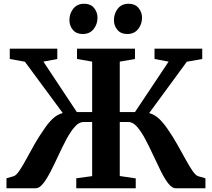

<svg xmlns="http://www.w3.org/2000/svg" viewBox="-20 -1002 1128 1022"><path d="M14.5 0V-53L52.5 -64Q66 -68 83 -93Q100 -118 120 -155Q140 -192 163 -232.8Q186 -273.5 211.5 -309.5Q234.5 -345 259.2 -368.8Q284 -392.5 314 -400.5L112.5 -673.5L32 -688V-743H285V-688L211 -674L389 -405.5H470.5V-674L390 -688V-743H698.5V-688L617.5 -674V-405.5H698.5L877.5 -674L802.5 -688V-743H1056.5V-688L974.5 -673.5L774 -400Q804 -392 828.5 -368.2Q853 -344.5 876 -309.5Q901 -273.5 924 -232.5Q947 -191.5 967.2 -154.8Q987.5 -118 1004.5 -93Q1021.5 -68 1035 -64L1073.5 -53V0H915Q895.5 0 875.8 -25.5Q856 -51 836 -91.2Q816 -131.5 795.2 -176.5Q774.5 -221.5 753.2 -261.5Q732 -301.5 709.8 -327Q687.5 -352.5 663.5 -352.5H617.5V-65L702.5 -52.5V0H386V-53L470.5 -64.5V-352.5H424Q400.5 -352.5 378 -327Q355.5 -301.5 334 -261.5Q312.5 -221.5 291.8 -176.5Q271 -131.5 250.5 -91.2Q230 -51 210 -25.5Q190 0 170.5 0ZM419.5 -821Q386.5 -821 368 -843Q349.5 -865 349.5 -894.5Q349.5 -930 370.2 -956Q391 -982 428 -982H429Q462 -982 480.5 -959.8Q499 -937.5 499 -908Q499 -873 478.2 -847Q457.5 -821 420.5 -821ZM656.5 -821Q623.5 -821 605 -843Q586.5 -865 586.5 -894.5Q586.5 -930 607 -956Q627.5 -982 664.5 -982H665.5Q698.5 -982 717.2 -959.8Q736 -937.5 736 -908Q736 -873 715.2 -847Q694.5 -821 657.5 -821Z"/></svg>

Font: Merriweather Text Regular
Style: Bold
Weight: 700
Designer: Eben Sorkin
Foundry: Eben Sorkin
Version: Version 2.100; ttfautohint (v1.7.19-72a1) -l 8 -r 50 -G 200 